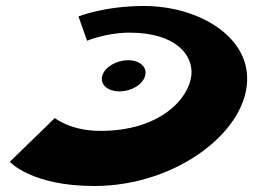

<svg xmlns="http://www.w3.org/2000/svg" viewBox="-20 -604 873 641"><path d="M407.7 -403C445.7 -403 471.3 -381 465 -353C458.4 -323 419.8 -299 378.8 -299C337.8 -299 312.4 -323 322 -353C331.3 -381 369.7 -403 407.7 -403ZM315.6 -167C214.6 -167 163.1 -210 163.1 -210L12.8 -64C12.8 -64 83.4 17 295.4 17C571.4 17 815.2 -171 804.9 -352C797.3 -492 633.4 -584 460.4 -584C327.4 -584 242 -549 242 -549L270.6 -468C270.6 -468 334.7 -495 412.7 -495C564.7 -495 625.6 -422 619 -353C610.9 -274 513.6 -167 315.6 -167Z"/></svg>

Font: Hussar Milosc
Style: Obl
Weight: 700
Foundry: Cannot Into Space Fonts
Version: Version 1.02